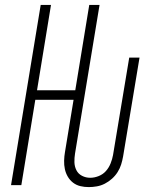

<svg xmlns="http://www.w3.org/2000/svg" viewBox="-20 -755 640 783"><path d="M342 8Q324 8 307.5 4Q291 0 278 -10Q265 -20 256.5 -34.5Q248 -49 244.5 -65.5Q241 -82 241.5 -100Q242 -118 245 -135L280 -348H124L67 0H25L146 -735H188L131 -387H287L344 -735H386L286 -129Q283 -111 283.5 -93.5Q284 -76 291.5 -61Q299 -46 314.5 -38Q330 -30 348 -30Q365 -30 382.5 -37Q400 -44 412 -57.5Q424 -71 431 -88.5Q438 -106 441 -123L507 -520H549L482 -117Q479 -100 474 -84Q469 -68 459.5 -53Q450 -38 436.5 -26Q423 -14 407.5 -6Q392 2 375 5Q358 8 342 8Z"/></svg>

Font: Iosevka XLt Ex Obl
Style: Regular
Weight: 200
Width: 7
Italic angle: -9°
Monospace: yes
Designer: Belleve Invis
Foundry: Belleve Invis
Version: Version 32.5.0; ttfautohint (v1.8.4)